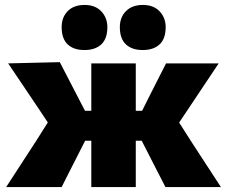

<svg xmlns="http://www.w3.org/2000/svg" viewBox="-20 -757 919 777"><path d="M5 0Q35 -46 65.2 -92.8Q95.5 -139.5 125.5 -185.5L173.5 -261.5L135.5 -318.5Q105 -364 74.5 -409.2Q44 -454.5 13 -500.5L222 -505.5L288 -378L324 -308.5H349.5V-500.5H529.5V-308.5H555L589 -376.5Q605 -407.5 620.5 -438.5Q636 -469.5 652 -500.5H865Q834.5 -454.5 804.2 -409.5Q774 -364.5 743.5 -318.5L705 -261L752.5 -186.5Q782.5 -140.5 813.2 -93.2Q844 -46 874 0H649.5Q634 -29.5 619.8 -57.8Q605.5 -86 590.5 -115L553.5 -187.5H529.5V0H349.5V-187.5H324.5L287.5 -114.5Q273 -86 258.5 -57.5Q244 -29 229.5 0ZM557.5 -554.5Q514 -554.5 489.5 -577.5Q465 -600.5 465 -647Q465 -687 489.8 -712Q514.5 -737 558.5 -737Q601.5 -737 626 -711Q650.5 -685 650.5 -647Q650.5 -600.5 626 -577.5Q601.5 -554.5 557.5 -554.5ZM321.5 -554.5Q278 -554.5 253.8 -577.5Q229.5 -600.5 229.5 -647Q229.5 -687 254 -712Q278.5 -737 322.5 -737Q365.5 -737 390 -711Q414.5 -685 414.5 -647Q414.5 -600.5 390 -577.5Q365.5 -554.5 321.5 -554.5Z"/></svg>

Font: Commissioner ExtraBold
Style: Regular
Weight: 800
Designer: Kostas Bartsokas
Foundry: Kostas Bartsokas
Version: Version 1.000; ttfautohint (v1.8.3)